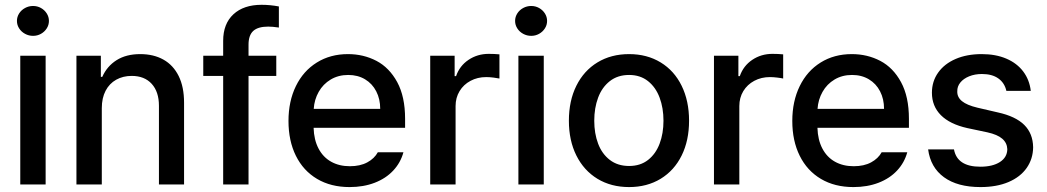

<svg xmlns="http://www.w3.org/2000/svg" viewBox="-20 -760 4314 791"><path d="M63.5 -530.3H168V0H63.5ZM49.8 -673.8Q49.8 -690.4 58.8 -704.6Q67.9 -718.8 83.3 -727.1Q98.6 -735.4 116.2 -735.4Q133.8 -735.4 148.7 -727.1Q163.6 -718.8 172.6 -704.6Q181.6 -690.4 181.6 -673.8Q181.6 -657.2 172.6 -643.1Q163.6 -628.9 148.7 -620.6Q133.8 -612.3 116.2 -612.3Q98.6 -612.3 83.3 -620.6Q67.9 -628.9 58.8 -643.1Q49.8 -657.2 49.8 -673.8Z M399.4 0H294.9V-530.3H395.5V-443.4H401.4Q420.9 -487.3 460.4 -512.2Q500 -537.1 557.6 -537.1Q612.8 -537.1 653.3 -514.4Q693.8 -491.7 716.1 -446.8Q738.3 -401.9 738.3 -336.9V0H634.8V-324.2Q634.8 -381.8 605 -414.6Q575.2 -447.3 522.5 -447.3Q486.8 -447.3 458.7 -431.6Q430.7 -416 415 -386Q399.4 -356 399.4 -314.5Z M1118.2 -447.3H1003.9V0H899.4V-447.3H817.4V-530.3H899.4V-591.8Q899.4 -662.1 941.7 -701.2Q983.9 -740.2 1057.6 -740.2Q1093.3 -740.2 1128.9 -733.4V-646.5Q1103 -650.4 1085 -650.4Q1043 -650.4 1023.4 -632.6Q1003.9 -614.7 1003.9 -576.2V-530.3H1118.2Z M1168.5 -261.7Q1168.5 -342.8 1199 -405.3Q1229.5 -467.8 1285.2 -502.4Q1340.8 -537.1 1413.6 -537.1Q1477.5 -537.1 1530.8 -509.3Q1584 -481.4 1616.5 -421.6Q1648.9 -361.8 1648.9 -270.5V-233.4H1272Q1273.4 -184.1 1292.2 -148.2Q1311 -112.3 1344.2 -93.8Q1377.4 -75.2 1421.4 -75.2Q1463.9 -75.2 1493.2 -91.1Q1522.5 -106.9 1536.6 -132.8H1642.1Q1630.4 -89.8 1600.1 -57.4Q1569.8 -24.9 1523.7 -7.1Q1477.5 10.7 1420.4 10.7Q1343.3 10.7 1286.4 -22.9Q1229.5 -56.6 1199 -118.2Q1168.5 -179.7 1168.5 -261.7ZM1546.4 -311.5Q1546.4 -352.1 1530 -383.8Q1513.7 -415.5 1483.9 -433.3Q1454.1 -451.2 1414.6 -451.2Q1374 -451.2 1342.5 -432.4Q1311 -413.6 1293 -381.6Q1274.9 -349.6 1272.5 -311.5Z M1752.4 -530.3H1853V-446.3H1858.9Q1873.5 -488.8 1910.2 -513.4Q1946.8 -538.1 1993.7 -538.1Q2016.1 -538.1 2037.6 -536.1V-436.5Q2028.8 -438.5 2012.9 -440.4Q1997.1 -442.4 1982.9 -442.4Q1947.3 -442.4 1918.5 -427Q1889.6 -411.6 1873.3 -384.5Q1856.9 -357.4 1856.9 -323.2V0H1752.4Z M2115.7 -530.3H2220.2V0H2115.7ZM2102.1 -673.8Q2102.1 -690.4 2111.1 -704.6Q2120.1 -718.8 2135.5 -727.1Q2150.9 -735.4 2168.5 -735.4Q2186 -735.4 2200.9 -727.1Q2215.8 -718.8 2224.9 -704.6Q2233.9 -690.4 2233.9 -673.8Q2233.9 -657.2 2224.9 -643.1Q2215.8 -628.9 2200.9 -620.6Q2186 -612.3 2168.5 -612.3Q2150.9 -612.3 2135.5 -620.6Q2120.1 -628.9 2111.1 -643.1Q2102.1 -657.2 2102.1 -673.8Z M2323.7 -262.7Q2323.7 -344.7 2354.5 -406.7Q2385.3 -468.8 2441.4 -502.9Q2497.6 -537.1 2571.8 -537.1Q2645.5 -537.1 2701.7 -502.9Q2757.8 -468.8 2788.3 -406.5Q2818.8 -344.2 2818.8 -262.7Q2818.8 -181.2 2788.3 -119.4Q2757.8 -57.6 2701.7 -23.4Q2645.5 10.7 2571.8 10.7Q2497.6 10.7 2441.4 -23.4Q2385.3 -57.6 2354.5 -119.4Q2323.7 -181.2 2323.7 -262.7ZM2713.4 -262.7Q2713.4 -314.9 2697.5 -357.7Q2681.6 -400.4 2649.7 -425.8Q2617.7 -451.2 2571.8 -451.2Q2524.9 -451.2 2492.4 -425.8Q2460 -400.4 2444.1 -357.7Q2428.2 -314.9 2428.2 -262.7Q2428.2 -210.4 2444.1 -168.2Q2460 -126 2492.4 -101.1Q2524.9 -76.2 2571.8 -76.2Q2618.2 -76.2 2649.9 -101.1Q2681.6 -126 2697.5 -168.2Q2713.4 -210.4 2713.4 -262.7Z M2921.4 -530.3H3022V-446.3H3027.8Q3042.5 -488.8 3079.1 -513.4Q3115.7 -538.1 3162.6 -538.1Q3185.1 -538.1 3206.5 -536.1V-436.5Q3197.8 -438.5 3181.9 -440.4Q3166 -442.4 3151.9 -442.4Q3116.2 -442.4 3087.4 -427Q3058.6 -411.6 3042.2 -384.5Q3025.9 -357.4 3025.9 -323.2V0H2921.4Z M3244.1 -261.7Q3244.1 -342.8 3274.7 -405.3Q3305.2 -467.8 3360.8 -502.4Q3416.5 -537.1 3489.3 -537.1Q3553.2 -537.1 3606.4 -509.3Q3659.7 -481.4 3692.1 -421.6Q3724.6 -361.8 3724.6 -270.5V-233.4H3347.7Q3349.1 -184.1 3367.9 -148.2Q3386.7 -112.3 3419.9 -93.8Q3453.1 -75.2 3497.1 -75.2Q3539.6 -75.2 3568.8 -91.1Q3598.1 -106.9 3612.3 -132.8H3717.8Q3706.1 -89.8 3675.8 -57.4Q3645.5 -24.9 3599.4 -7.1Q3553.2 10.7 3496.1 10.7Q3418.9 10.7 3362.1 -22.9Q3305.2 -56.6 3274.7 -118.2Q3244.1 -179.7 3244.1 -261.7ZM3622.1 -311.5Q3622.1 -352.1 3605.7 -383.8Q3589.4 -415.5 3559.6 -433.3Q3529.8 -451.2 3490.2 -451.2Q3449.7 -451.2 3418.2 -432.4Q3386.7 -413.6 3368.7 -381.6Q3350.6 -349.6 3348.1 -311.5Z M4025.4 -455.1Q3996.1 -455.1 3972.7 -445.6Q3949.2 -436 3936.3 -419.9Q3923.3 -403.8 3923.8 -383.8Q3922.9 -359.9 3943.1 -343.3Q3963.4 -326.7 4006.8 -316.4L4090.8 -296.9Q4164.1 -280.8 4199.7 -245.4Q4235.4 -210 4236.3 -153.3Q4235.8 -105.5 4209.7 -68.1Q4183.6 -30.8 4134.8 -10Q4085.9 10.7 4019.5 10.7Q3924.8 10.7 3869.1 -29.8Q3813.5 -70.3 3803.7 -144.5H3910.2Q3923.3 -73.2 4018.6 -73.2Q4069.3 -73.2 4099.4 -92.5Q4129.4 -111.8 4129.9 -145.5Q4128.9 -171.4 4109.1 -188.5Q4089.4 -205.6 4047.9 -214.8L3964.8 -232.4Q3893.1 -248.5 3856.2 -285.6Q3819.3 -322.8 3819.3 -377.9Q3819.3 -424.8 3845 -460.9Q3870.6 -497.1 3917 -517.1Q3963.4 -537.1 4024.4 -537.1Q4082.5 -537.1 4126.2 -518.3Q4169.9 -499.5 4195.6 -465.3Q4221.2 -431.2 4226.6 -385.7H4126Q4118.7 -418.5 4093 -436.8Q4067.4 -455.1 4025.4 -455.1Z"/></svg>

Font: WEMIX Pretendard Medium
Style: Regular
Weight: 500
Designer: Base glyphs from Inter by Rasmus Andersson; Hangeul glyphs from Noto Sans CJK(Source Han Sans) by Jang Soo-young and Kan
Foundry: Kil Hyung-jin
Version: Version 1.000